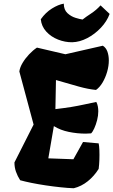

<svg xmlns="http://www.w3.org/2000/svg" viewBox="-20 -1002 609 1032"><path d="M376.5 9.8Q345.2 8.8 305.9 4.6Q266.6 0.5 225.8 -5.6Q185.1 -11.7 148.9 -19Q112.8 -26.4 88.4 -33.2Q74.2 -55.2 65.9 -78.9Q57.6 -102.5 57.6 -128.9L160.6 -332.5L84 -617.7Q86.9 -639.6 101.3 -663.8Q115.7 -688 136.5 -710Q157.2 -731.9 178.7 -746.1L331.5 -710.4L532.7 -756.3Q549.8 -745.6 557.4 -724.4Q564.9 -703.1 564.9 -677.2Q564.9 -647.5 555.9 -616.2Q546.9 -585 531.5 -558.8Q516.1 -532.7 496.1 -518.6Q454.6 -522.5 403.8 -536.6Q353 -550.8 280.8 -571.8L277.8 -415.5Q328.6 -421.4 364 -427.2Q399.4 -433.1 430.4 -439.9Q461.4 -446.8 497.6 -454.1Q503.4 -443.4 505.9 -429.9Q508.3 -416.5 508.3 -403.8Q508.3 -380.9 502 -356.2Q495.6 -331.5 486.8 -312.3Q478 -293 469.7 -285.2Q455.1 -283.7 440.9 -283.7Q395 -283.7 349.9 -293Q304.7 -302.2 269.5 -324.2L239.7 -150.9L374.5 -146L426.3 -238.8L510.3 -231.4Q513.2 -218.3 514.2 -194.3Q515.1 -170.4 514.2 -143.6Q513.2 -116.7 510.3 -94.2Q486.3 -55.7 452.1 -28.1Q418 -0.5 376.5 9.8ZM368.2 -774.9Q330.1 -774.4 292.5 -789.1Q254.9 -803.7 229 -831.8Q203.1 -859.9 199.2 -898.4Q225.1 -935.1 259.3 -956.3Q293.5 -977.5 322.8 -982.4Q323.2 -949.2 342.5 -931.4Q361.8 -913.6 385.7 -906.2Q409.7 -898.9 423.8 -897Q441.4 -911.1 469.5 -929.4Q497.6 -947.8 520.5 -973.1L569.3 -927.2Q554.7 -887.2 522.2 -852.8Q489.7 -818.4 449 -797.1Q408.2 -775.9 368.2 -774.9Z"/></svg>

Font: Fruktur
Style: Italic
Weight: 400
Italic angle: -8°
Designer: Viktoriya Grabowska, Eben Sorkin
Foundry: Viktoriya Grabowska
Version: Version 1.008; ttfautohint (v1.8.4.7-5d5b)